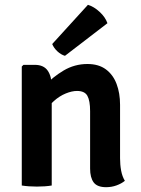

<svg xmlns="http://www.w3.org/2000/svg" viewBox="-20 -771 586 798"><path d="M124.5 -501.5Q161.5 -501.5 178.2 -477.5Q195 -453.5 195 -412V0Q168.5 4.5 133.5 4.5Q98.5 4.5 70.5 0V-494.5L77.5 -501.5ZM479 -113.5Q479 -86 483.5 -61.8Q488 -37.5 499 -19.5Q485 -8 464.5 -0.5Q444 7 421 7Q384 7 369.2 -13Q354.5 -33 354.5 -70.5V-309Q354.5 -352.5 343.2 -372.8Q332 -393 300 -393Q279 -393 253.2 -382.5Q227.5 -372 204 -351.2Q180.5 -330.5 164.5 -299.5V-413.5Q198.5 -450.5 244.2 -477.8Q290 -505 343.5 -505Q390 -505 420 -482.8Q450 -460.5 464.5 -422.2Q479 -384 479 -335.5ZM345.5 -751Q370.5 -743.5 394.2 -721.5Q418 -699.5 426.5 -674.5L250 -539Q234 -543.5 219 -557.2Q204 -571 197 -588Z"/></svg>

Font: Signika Negative Light SemiBold
Style: Regular
Weight: 600
Version: Version 2.001